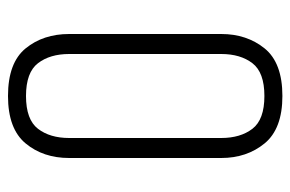

<svg xmlns="http://www.w3.org/2000/svg" viewBox="-143 -573 726 480"><g transform="rotate(-90 220.0 -333.0)"><path d="M65 -523Q65 -588 101.5 -632Q138 -676 220 -676Q303 -676 339 -632Q375 -588 375 -523V-143Q375 -79 339 -34.5Q303 10 220 10Q138 10 101.5 -34.5Q65 -79 65 -143ZM325 -523Q325 -571 302 -601Q279 -631 220 -631Q161 -631 138 -601Q115 -571 115 -523V-143Q115 -95 138 -65Q161 -35 220 -35Q279 -35 302 -65Q325 -95 325 -143Z"/></g></svg>

Font: Khand Variable Light
Style: Regular
Weight: 300
Designer: Satya Rajpurohit
Foundry: Indian Type Foundry
Version: Version 3.000